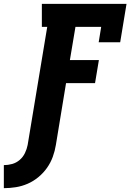

<svg xmlns="http://www.w3.org/2000/svg" viewBox="-76 -755 696 1000"><path d="M-56 225V105Q-34 105 -12.5 99Q9 93 26.5 78Q44 63 54 42Q64 21 68 0L170 -615H142V-735H583L550 -535H438L451 -615H317L288 -442H439L419 -322H268L215 0Q210 31 199 61.5Q188 92 169 119Q150 146 124 167.5Q98 189 68 202Q38 215 6.5 220Q-25 225 -56 225Z"/></svg>

Font: Iosevka Curly Slab HvExObl
Style: Regular
Weight: 900
Width: 7
Italic angle: -9°
Monospace: yes
Designer: Belleve Invis
Foundry: Belleve Invis
Version: Version 11.1.0; ttfautohint (v1.8.3)